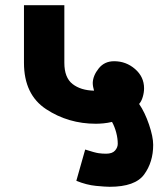

<svg xmlns="http://www.w3.org/2000/svg" viewBox="-20 -700 627 737"><path d="M387 -110Q411 -110 421.5 -122Q432 -134 432 -148Q432 -169 426 -191.5Q420 -214 410 -232Q393 -228 377 -226.5Q361 -225 348 -225Q242 -225 157 -281Q72 -337 72 -459V-680H227V-459Q227 -402 258.5 -377.5Q290 -353 341 -352Q339 -359 337.5 -366.5Q336 -374 336 -382Q337 -410 359 -437.5Q381 -465 418 -465Q464 -465 498.5 -435Q533 -405 533 -361Q533 -345 528 -328Q523 -311 514 -301Q536 -269 552 -222Q568 -175 568 -144Q568 -78 533.5 -30.5Q499 17 401 17Q385 17 348.5 13.5Q312 10 273 -6L307 -126Q344 -114 358.5 -112Q373 -110 387 -110Z"/></svg>

Font: Palanquin Dark Medium
Style: Regular
Weight: 500
Designer: Pria Ravichandran
Version: Version 1.001